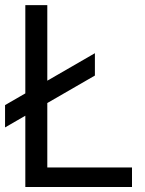

<svg xmlns="http://www.w3.org/2000/svg" viewBox="-29 -748 580 768"><path d="M72.3 0V-727.5H160.2V-78.1H499V0ZM-8.8 -238.3V-327.6L350.6 -535.2V-445.8Z"/></svg>

Font: Inter Display
Style: Regular
Weight: 400
Designer: Rasmus Andersson
Foundry: rsms
Version: Version 4.000;git-37864ae